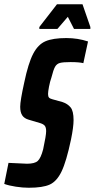

<svg xmlns="http://www.w3.org/2000/svg" viewBox="-48 -875 445 903"><path d="M-28 -10 -8 -109Q64 -105 79 -105Q115 -105 129.5 -118Q144 -131 155 -173Q169 -238 169 -258Q169 -275 163 -283Q157 -291 141 -296L87 -312Q66 -318 56.5 -332.5Q47 -347 47 -373Q47 -401 66 -487Q85 -578 108 -622Q131 -666 166 -681Q201 -696 264 -696Q318 -696 366 -680L344 -578Q324 -583 284 -583Q249 -583 234 -579Q219 -575 211 -561Q203 -547 194 -511Q187 -491 182.5 -467.5Q178 -444 178 -433Q178 -421 182.5 -416Q187 -411 199 -408L246 -395Q270 -387 284 -370Q298 -353 298 -310Q298 -278 286 -219Q264 -115 241.5 -68.5Q219 -22 186 -7Q153 8 87 8Q59 8 26.5 3Q-6 -2 -28 -10ZM137 -739V-748L220 -855H340L377 -748V-739H300L271 -796L222 -739Z"/></svg>

Font: Saira Ultra Condensed ExtraBold
Style: Italic
Weight: 800
Width: 1
Italic angle: -12°
Designer: Hector Gatti with collaboration of the Omnibus-Type team
Foundry: Omnibus-Type
Version: Version 1.001; ttfautohint (v1.8)